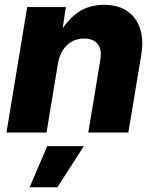

<svg xmlns="http://www.w3.org/2000/svg" viewBox="-20 -559 656 810"><path d="M224.1 -288.6 176.3 0H7.3L94.7 -529.3H257.8L237.3 -391.1L219.2 -396.5Q252.4 -462.9 300.8 -500.7Q349.1 -538.6 418.9 -538.6Q478 -538.6 516.6 -512.2Q555.2 -485.8 570.8 -438.7Q586.4 -391.6 576.2 -329.1L521.5 0H352.5L403.3 -306.2Q410.6 -352.1 391.4 -374.3Q372.1 -396.5 334.5 -396.5Q305.7 -396.5 282.7 -383.5Q259.8 -370.6 244.6 -346.4Q229.5 -322.3 224.1 -288.6ZM105 231 179.2 57.6H333.5L222.2 231Z"/></svg>

Font: Inter 24pt ExtraBold
Style: Italic
Weight: 800
Italic angle: -9.3988°
Designer: Rasmus Andersson
Foundry: rsms
Version: Version 4.001;git-66647c0bb